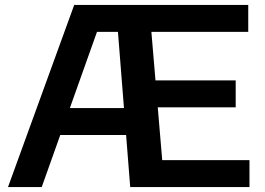

<svg xmlns="http://www.w3.org/2000/svg" viewBox="-20 -760 1076 780"><path d="M12.5 0 281.5 -740H514L513.5 -630.5H374L149.5 0ZM189.5 -211.5 221.5 -321H529V-211.5ZM509 0 450.5 -740H988.5V-630.5H595L639 -109.5H993.5V0ZM546.5 -324V-433.5H937.5V-324Z"/></svg>

Font: Encode Sans SC SemiExpanded SemiBold
Style: Regular
Weight: 600
Width: 6
Designer: Multiple Designers
Foundry: Impallari Type
Version: Version 3.002